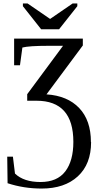

<svg xmlns="http://www.w3.org/2000/svg" viewBox="-20 -879 579 1115"><path d="M508 -54H509Q509 74 432 145Q355 216 222 216Q118 216 24 185L22 31H55L67 129Q118 178 215 178Q312 178 359 116.5Q406 55 406 -55Q406 -294 192 -294H138V-332L346 -613H262Q149 -613 110 -603L96 -500H62V-655H461V-615L250 -331Q372 -323 440 -251.5Q508 -180 508 -54ZM140 -859 271 -769 402 -859H429V-843L323 -709H219L113 -843V-859Z"/></svg>

Font: Libra Serif Modern
Style: Regular
Weight: 400
Designer: Stefan Peev, Context Ltd
Foundry: Stefan Peev, Context Ltd
Version: Version 1.000